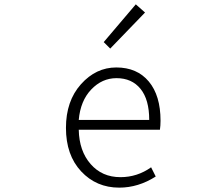

<svg xmlns="http://www.w3.org/2000/svg" viewBox="-20 -861 1040 894"><path d="M535.2 12.7Q428.7 12.7 357.9 -63Q287.1 -138.7 287.1 -265.6Q287.1 -390.6 356.9 -468.8Q426.8 -546.9 521.5 -546.9Q618.2 -546.9 672.9 -481.4Q727.5 -416 727.5 -298.8Q727.5 -275.4 724.6 -256.8H346.7Q348.6 -158.2 401.9 -97.2Q455.1 -36.1 541 -36.1Q619.1 -36.1 683.6 -82L705.1 -39.1Q624 12.7 535.2 12.7ZM346.7 -302.7H674.8Q674.8 -397.5 634.3 -447.3Q593.8 -497.1 522.5 -497.1Q455.1 -497.1 404.8 -444.3Q354.5 -391.6 346.7 -302.7ZM493.2 -634.8 462.9 -665 612.3 -840.8 655.3 -802.7Z"/></svg>

Font: Gen Shin Gothic Monospace Light
Style: Regular
Weight: 300
Designer: [Source Han Sans]
Ryoko NISHIZUKA  (kana & ideographs); Paul D. Hunt (Latin, Greek & Cyrillic); Wenlong ZHANG  (bopomofo
Version: Version 1.002.20150607